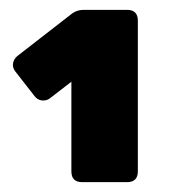

<svg xmlns="http://www.w3.org/2000/svg" viewBox="-20 -720 365 390"><path d="M147 -350Q125 -350 125 -372V-554L81 -520Q74 -515 65 -516Q56 -517 50 -525L11 -575Q5 -583 6.5 -591.5Q8 -600 15 -606L127 -693Q137 -700 150 -700H238Q260 -700 260 -678V-372Q260 -350 238 -350Z"/></svg>

Font: Rubik Light Black
Style: Regular
Weight: 900
Version: Version 2.104